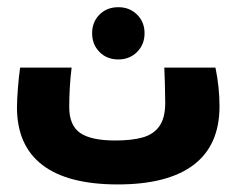

<svg xmlns="http://www.w3.org/2000/svg" viewBox="-20 -508 640 520"><path d="M26 -217Q26 -237 28.5 -269.2Q31 -301.5 34.5 -325H174Q167.5 -272.5 167.5 -218Q167.5 -168.5 197 -148Q226.5 -127.5 292 -127.5Q338 -127.5 367.2 -136Q396.5 -144.5 412 -166.8Q427.5 -189 427.5 -229.5L426.5 -283.5L425 -325H563.5Q574.5 -272 574.5 -220Q574.5 -115 504.8 -61.8Q435 -8.5 299 -8.5Q163.5 -8.5 94.8 -61.2Q26 -114 26 -217ZM229.5 -418Q229.5 -448.5 249.5 -468.5Q269.5 -488.5 300.5 -488.5Q331 -488.5 351.2 -468.5Q371.5 -448.5 371.5 -418Q371.5 -387.5 351.2 -367.2Q331 -347 300.5 -347Q269.5 -347 249.5 -367.2Q229.5 -387.5 229.5 -418Z"/></svg>

Font: JuliaMono ExtraBold
Style: Italic
Weight: 800
Italic angle: -9°
Monospace: yes
Designer: cormullion
Foundry: corm
Version: Version 0.057; ttfautohint (v1.8.4)